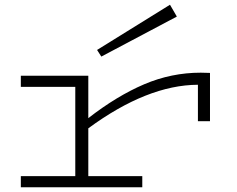

<svg xmlns="http://www.w3.org/2000/svg" viewBox="-20 -791 1003 811"><path d="M867 -483V-279H816V-433Q602 -432 353 -249V-47H581V0H68V-47H298V-424H68V-471H353V-292Q474 -386 589 -435Q704 -484 828 -484ZM408 -552 727 -721 698 -771 390 -580Z"/></svg>

Font: BioRhyme Expanded Light
Style: Regular
Weight: 300
Width: 7
Designer: Aoife Mooney
Foundry: Aoife Mooney Type
Version: Version 1.000